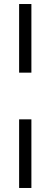

<svg xmlns="http://www.w3.org/2000/svg" viewBox="-20 -740 251 954"><path d="M136 -379H75V-720H136ZM136 194H75V-147H136Z"/></svg>

Font: Gilda Display
Style: Regular
Weight: 400
Designer: Eduardo Rodriguez Tunni
Foundry: Eduardo Rodriguez Tunni
Version: Version 1.002; ttfautohint (v1.8.4.7-5d5b);gftools[0.9.22]